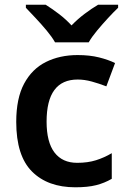

<svg xmlns="http://www.w3.org/2000/svg" viewBox="-20 -786 541 816"><path d="M300 10Q183 10 116 -57Q49 -124 49 -268Q49 -368 82.5 -430.5Q116 -493 175 -522.5Q234 -552 310 -552Q361 -552 401 -542Q441 -532 469 -518L432 -419Q401 -431 370 -439.5Q339 -448 310 -448Q178 -448 178 -269Q178 -182 211.5 -138Q245 -94 308 -94Q353 -94 388 -105Q423 -116 455 -135V-26Q424 -8 388.5 1Q353 10 300 10ZM214 -606Q201 -629 178.5 -656Q156 -683 132 -708.5Q108 -734 90 -753V-766H174Q201 -749 230 -727Q259 -705 284 -678Q310 -705 340 -727.5Q370 -750 397 -766H482V-753Q463 -735 439 -709Q415 -683 392.5 -656Q370 -629 357 -606Z"/></svg>

Font: Noto Sans Ethiopic SemiBold
Style: Regular
Weight: 600
Designer: Monotype Design Team
Foundry: Monotype Imaging Inc.
Version: Version 2.102; ttfautohint (v1.8.4.7-5d5b)